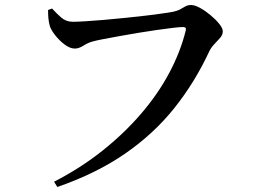

<svg xmlns="http://www.w3.org/2000/svg" viewBox="-20 -721 1040 767"><path d="M271 -634Q288 -634 320.5 -636Q353 -638 394.5 -641.5Q436 -645 479 -649.5Q522 -654 561.5 -658.5Q601 -663 630.5 -667.5Q660 -672 672 -674Q690 -678 701 -684.5Q712 -691 721.5 -696Q731 -701 743 -701Q758 -701 779 -689.5Q800 -678 821 -660.5Q842 -643 856 -625.5Q870 -608 870 -596Q870 -582 859.5 -570Q849 -558 836.5 -545Q824 -532 816 -516Q759 -393 677 -290Q595 -187 480 -107.5Q365 -28 209 26L196 5Q301 -49 388 -118Q475 -187 543 -266Q611 -345 656 -429.5Q701 -514 722 -599Q724 -607 721 -610Q718 -613 711 -613Q697 -613 669 -609.5Q641 -606 605 -601Q569 -596 530.5 -589.5Q492 -583 456 -576.5Q420 -570 391.5 -564.5Q363 -559 349 -555Q331 -550 313 -538.5Q295 -527 279 -527Q260 -527 239 -542.5Q218 -558 201 -579.5Q184 -601 179 -617Q175 -632 173.5 -646.5Q172 -661 172 -681L188 -687Q205 -668 224.5 -651Q244 -634 271 -634Z"/></svg>

Font: Early Summer Mincho SemiBold
Style: Regular
Weight: 600
Designer: GuiWonder
Version: Version 1.002